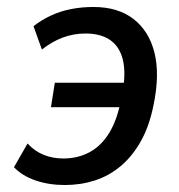

<svg xmlns="http://www.w3.org/2000/svg" viewBox="-20 -521 512 550"><path d="M166 9Q120 9 82 -4Q44 -17 20 -42L59 -110Q79 -88 105 -77.5Q131 -67 161 -67Q203 -67 236.5 -85Q270 -103 293 -140.5Q316 -178 327 -237L331 -214H126L137 -284H343L331 -255Q341 -312 332 -349.5Q323 -387 296 -406Q269 -425 225 -425Q191 -425 160 -413.5Q129 -402 100 -379L76 -446Q99 -464 126 -476.5Q153 -489 183.5 -495Q214 -501 248 -501Q318 -501 362.5 -466.5Q407 -432 422.5 -370Q438 -308 420 -221Q408 -160 383.5 -116.5Q359 -73 325.5 -45Q292 -17 251.5 -4Q211 9 166 9Z"/></svg>

Font: Nunito Sans 10pt Condensed SemiBold
Style: Italic
Weight: 600
Width: 3
Italic angle: -9°
Designer: Vernon Adams
Foundry: Vernon Adams
Version: Version 3.101;gftools[0.9.27]